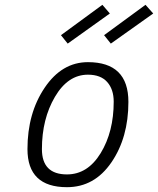

<svg xmlns="http://www.w3.org/2000/svg" viewBox="-20 -767 656 797"><path d="M345 -509C273 -509 213.2 -473.7 165.5 -403C117.8 -332.3 94 -247.3 94 -148C94 -42.7 148.7 10 258 10C334 10 395.5 -24.3 442.5 -93C489.5 -161.7 513 -245.3 513 -344C513 -454 457 -509 345 -509ZM258 -43C188.7 -43 154 -78 154 -148C154 -231.3 172 -303.7 208 -365C244 -426.3 289.7 -457 345 -457C380.3 -457 407 -446.8 425 -426.5C443 -406.2 452 -379 452 -345C452 -261.7 434 -190.5 398 -131.5C362 -72.5 315.3 -43 258 -43ZM440 -586 616 -711 584 -747 412 -621ZM261 -586 436 -711 405 -747 233 -621Z"/></svg>

Font: Titillium Web
Style: Light Italic
Weight: 300
Italic angle: -13°
Version: Version 1.001;PS 57.000;hotconv 1.0.70;makeotf.lib2.5.55311